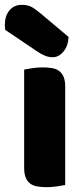

<svg xmlns="http://www.w3.org/2000/svg" viewBox="-44 -767 346 795"><path d="M-22 -643Q-24 -653 -24 -663Q-24 -701 -5 -724Q14 -747 47 -747Q72 -747 89 -737Q106 -727 127 -709L240 -614Q238 -576 218.5 -553Q199 -530 174 -530Q158 -530 142 -536.5Q126 -543 110 -554ZM226 -1Q215 1 193.5 4.5Q172 8 150 8Q128 8 110.5 5Q93 2 81 -7Q69 -16 62.5 -31.5Q56 -47 56 -72V-479Q67 -481 88.5 -484.5Q110 -488 132 -488Q154 -488 171.5 -485Q189 -482 201 -473Q213 -464 219.5 -448.5Q226 -433 226 -408Z"/></svg>

Font: Baloo Paaji
Style: Regular
Weight: 400
Designer: Shuchita Grover and Ek Type
Foundry: Ek Type
Version: Version 1.007;PS 1.000;hotconv 1.0.88;makeotf.lib2.5.647800